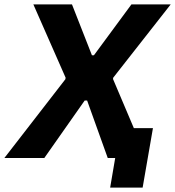

<svg xmlns="http://www.w3.org/2000/svg" viewBox="-56 -720 798 875"><path d="M-36 0H146L330 -262H341L435 0H469L446 135H594L641 -136H554L459 -360L460 -366L722 -700H543L372 -468H363L272 -700H96L243 -366L242 -359Z"/></svg>

Font: Fixel Display 20240404
Style: Bold Italic
Weight: 700
Italic angle: -10°
Designer: AlfaBravo + MacPaw
Foundry: Kyrylo Tkachov, Marchela Mozhyna, Serhii Makarenko, Maria Weinstein, Zakhar Kryvoshyya
Version: Version 1.211;Glyphs 3.2 (3225)